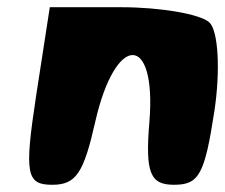

<svg xmlns="http://www.w3.org/2000/svg" viewBox="-20 -562 624 532"><path d="M80 -296C47 -79 53 -50 125 -50C191 -50 212 -83 244 -225C300 -471 414 -471 394 -225C382 -83 396 -50 462 -50C532 -50 547 -79 574 -254C591 -366 585 -477 560 -500C535 -523 424 -542 316 -542H118Z"/></svg>

Font: Hussar Skorodowane
Style: Ky
Weight: 700
Foundry: Cannot Into Space Fonts
Version: Version 0.892